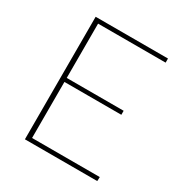

<svg xmlns="http://www.w3.org/2000/svg" viewBox="-164 -829 910 954"><g transform="rotate(30 291.0 -351.5)"><path d="M526.5 -703V-679.5H139V-368H465.5V-345H139V-23.5H527.5L526.5 0H111.5V-703Z"/></g></svg>

Font: Lato Thin
Style: Regular
Weight: 200
Designer: Lukasz Dziedzic
Foundry: tyPoland Lukasz Dziedzic
Version: Version 2.007; 2014-02-27